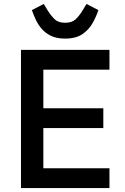

<svg xmlns="http://www.w3.org/2000/svg" viewBox="-20 -950 633 970"><path d="M533 0H86V-698H533V-598H199V-403H502V-303H199V-100H533ZM309 -755Q267 -755 238.5 -768.5Q210 -782 191 -804Q172 -826 160.5 -851Q149 -876 141 -899L201 -930L221 -897Q239 -869 257 -852Q275 -835 309 -835Q343 -835 361.5 -852Q380 -869 397 -897L417 -930L477 -899Q467 -868 448.5 -834.5Q430 -801 397 -778Q364 -755 309 -755Z"/></svg>

Font: IBM Plex Sans Medium
Style: Regular
Weight: 500
Designer: Mike Abbink, Paul van der Laan, Pieter van Rosmalen
Foundry: Bold Monday
Version: Version 3.201